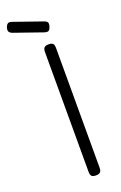

<svg xmlns="http://www.w3.org/2000/svg" viewBox="-230 -904 605 961"><g transform="rotate(-20 72.5 -423.5)"><path d="M104 11Q93 11 86.5 8Q80 5 77.5 -2Q75 -9 75 -20V-657Q75 -668 78 -674.5Q81 -681 87.5 -684Q94 -687 105 -687Q116 -687 122.5 -684Q129 -681 131.5 -674.5Q134 -668 134 -656V-19Q134 -8 131 -1.5Q128 5 121.5 8Q115 11 104 11ZM104 -751 -45 -803Q-58 -808 -62 -815.5Q-66 -823 -62 -837Q-57 -852 -49 -856Q-41 -860 -28 -855L124 -802Q138 -797 141 -789Q144 -781 139 -767Q134 -752 126.5 -749Q119 -746 104 -751Z"/></g></svg>

Font: Fredoka Light
Style: Regular
Weight: 300
Designer: Ben Nathan
Foundry: Milena B. Brandão, Ben Nathan
Version: Version 2.001